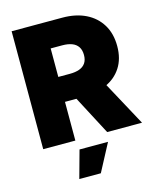

<svg xmlns="http://www.w3.org/2000/svg" viewBox="-137 -823 940 1144"><g transform="rotate(-15 333.5 -250.5)"><path d="M45.9 0V-727.5H358.9Q440.9 -727.5 502 -697.8Q563 -668 596.9 -612.5Q630.9 -557.1 630.9 -479.5Q630.9 -401.9 595.9 -347.9Q561 -293.9 498.3 -266.4Q435.5 -238.8 351.6 -238.8H166V-392.6H315.4Q350.1 -392.6 374.8 -401.6Q399.4 -410.6 412.6 -429.9Q425.8 -449.2 425.8 -479.5Q425.8 -510.3 412.6 -530Q399.4 -549.8 374.8 -559.1Q350.1 -568.4 315.4 -568.4H244.1V0ZM440.4 0 265.1 -333.5H474.6L655.3 0ZM207.5 227.5 254.4 57.6H430.2L340.3 227.5Z"/></g></svg>

Font: Inter 16pt Black
Style: Regular
Weight: 900
Version: Version 4.001;git-66647c0bb